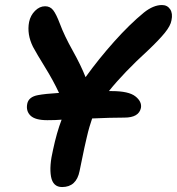

<svg xmlns="http://www.w3.org/2000/svg" viewBox="-20 -733 707 767"><path d="M228 14.2Q191.4 14.2 183.8 -27.6Q176.3 -69.3 191.9 -134.8Q206.5 -203.6 226.1 -254.9Q202.1 -252.9 168.9 -252.9Q120.6 -252.9 101.8 -271.2Q83 -289.6 88.9 -318.8Q94.7 -346.2 131.8 -353Q160.2 -358.4 215.8 -361.8Q192.9 -411.1 159.9 -464.4Q127 -517.6 111.8 -545.9Q86.9 -596.2 96.2 -645Q101.6 -671.4 119.9 -689.7Q138.2 -708 160.2 -708Q180.2 -708 192.4 -692.4Q204.6 -676.8 219.2 -638.2Q236.8 -590.8 270.3 -531Q303.7 -471.2 321.8 -424.8Q374.5 -498 436.3 -567.1Q498 -636.2 555.2 -683.1Q592.8 -712.9 627 -712.9Q648.4 -712.9 659.7 -696Q670.9 -679.2 665 -651.9Q661.6 -630.4 638.2 -601.6Q614.7 -572.8 571.8 -532.2Q475.6 -444.3 415 -369.1H426.8Q494.1 -369.1 520.8 -348.1Q547.4 -327.1 543 -301.8Q534.7 -263.2 477.1 -263.2Q421.9 -263.2 348.1 -259.8Q342.3 -243.2 337.2 -225.6Q332 -208 325.9 -181.2Q319.8 -154.3 317.1 -142.6Q314.5 -130.9 306.9 -93.5Q299.3 -56.2 297.9 -49.8Q285.2 14.2 228 14.2Z"/></svg>

Font: Shantell Sans Normal
Style: Italic
Weight: 600
Italic angle: -11.31°
Designer: Stephen Nixon, Anya Danilova, Shantell Martin
Foundry: Arrow Type
Version: Version 1.006;[559af2be0]